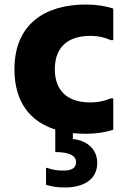

<svg xmlns="http://www.w3.org/2000/svg" viewBox="-20 -582 561 851"><path d="M380 -423C420 -423 449 -414 471 -404H482V-544C450 -555 406 -562 361 -562C178 -562 44 -474 44 -275C44 -129 114 -43 225 -8V92C287 92 317 108 317 136C317 160 303 174 260 174C231 174 212 170 188 162H184V237C208 245 235 249 268 249C344 249 411 218 411 140C411 84 372 42 303 34V8C322 10 341 11 361 11C406 11 450 4 482 -7V-146H471C449 -137 420 -128 380 -128C280 -128 223 -179 223 -275C223 -372 280 -423 380 -423Z"/></svg>

Font: Kufam Arabic Latin Roman Bold
Style: Regular
Weight: 700
Designer: Wael Morcos & Artur Schmal
Version: Version 1.200;PS 001.200;hotconv 1.0.88;makeotf.lib2.5.64775